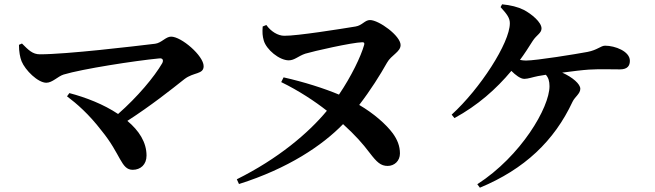

<svg xmlns="http://www.w3.org/2000/svg" viewBox="-20 -821 3040 891"><path d="M68 -613C68 -581 73 -555 80 -537C97 -495 156 -437 195 -437C223 -437 249 -467 275 -475C361 -501 605 -539 719 -550C735 -552 740 -542 733 -528C696 -464 618 -371 528 -292C461 -337 378 -369 302 -389L291 -374C335 -341 392 -292 451 -215C542 -104 541 -33 596 -33C632 -33 660 -57 660 -99C660 -161 625 -215 571 -260C681 -331 773 -404 836 -454C879 -487 925 -475 925 -514C925 -562 822 -651 774 -651C749 -651 730 -622 700 -618C600 -606 290 -569 165 -569C131 -569 112 -589 82 -619Z M1199 -698C1197 -668 1198 -655 1204 -633C1216 -591 1276 -541 1320 -541C1347 -541 1364 -561 1397 -572C1433 -583 1613 -624 1662 -625C1670 -625 1672 -621 1670 -613C1655 -559 1610 -466 1553 -382C1484 -411 1393 -440 1296 -462L1285 -440C1367 -400 1441 -351 1497 -307C1411 -203 1270 -84 1079 11L1089 33C1317 -39 1476 -146 1572 -245C1629 -193 1662 -156 1696 -111C1729 -68 1747 -51 1779 -51C1810 -51 1836 -74 1836 -109C1836 -143 1824 -173 1803 -202C1772 -244 1714 -295 1647 -334C1700 -403 1744 -473 1776 -530C1796 -566 1839 -580 1839 -612C1839 -655 1738 -728 1697 -728C1673 -728 1661 -703 1630 -698C1563 -687 1357 -654 1299 -655C1270 -655 1237 -675 1216 -705Z M2303 -788C2334 -754 2346 -737 2346 -713C2346 -622 2207 -408 2076 -289L2089 -273C2197 -332 2282 -407 2353 -492C2372 -473 2395 -455 2413 -455C2431 -455 2451 -463 2477 -468L2513 -474C2525 -461 2530 -444 2530 -421C2530 -322 2398 -97 2195 34L2207 50C2414 -36 2552 -167 2637 -349C2648 -372 2673 -386 2673 -409C2673 -431 2638 -462 2589 -484C2635 -490 2682 -496 2713 -498C2762 -501 2819 -499 2857 -499C2894 -499 2903 -518 2903 -539C2903 -583 2834 -609 2788 -609C2768 -609 2753 -589 2706 -580C2653 -570 2468 -540 2421 -540C2412 -540 2403 -541 2393 -543C2414 -571 2433 -601 2452 -631C2470 -659 2493 -667 2493 -689C2493 -718 2447 -756 2411 -775C2383 -789 2350 -797 2310 -801Z"/></svg>

Font: Noto Serif CJK JP
Style: Bold
Weight: 700
Designer: Ryoko NISHIZUKA 西塚涼子 (kana & ideographs); Frank Grießhammer (Latin, Greek & Cyrillic); Wenlong ZHANG 张文龙 (bopomofo); San
Foundry: Adobe Systems Incorporated
Version: Version 1.000;PS 1;hotconv 16.6.53;makeotf.lib2.5.65590